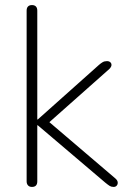

<svg xmlns="http://www.w3.org/2000/svg" viewBox="-20 -731 508 757"><path d="M106 6Q96 6 90.5 0Q85 -6 85 -16V-689Q85 -700 90.5 -705.5Q96 -711 106 -711Q116 -711 121.5 -705.5Q127 -700 127 -689V-260H129L370 -475Q378 -482 385 -486Q392 -490 402 -490Q410 -490 415 -485.5Q420 -481 419.5 -474Q419 -467 411 -459L154 -231V-267L433 -29Q443 -21 444 -13Q445 -5 440.5 0.5Q436 6 428 6Q419 6 412.5 2Q406 -2 395 -11L129 -237H127V-16Q127 6 106 6Z"/></svg>

Font: Nunito ExtraLight ExtraLight
Style: Regular
Weight: 250
Version: Version 3.602